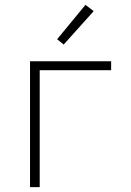

<svg xmlns="http://www.w3.org/2000/svg" viewBox="-20 -773 540 793"><path d="M104 0V-520H439V-483H144V0ZM243 -589 216 -611 333 -753 367 -727Z"/></svg>

Font: Zed Sans Extralight
Style: Regular
Weight: 200
Designer: Belleve Invis
Foundry: Belleve Invis
Version: Version 1.0.0; ttfautohint (v1.8.4)